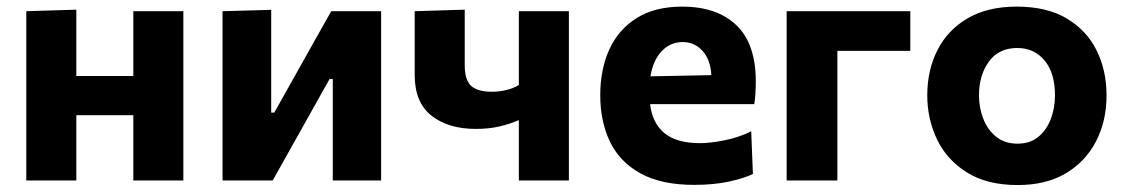

<svg xmlns="http://www.w3.org/2000/svg" viewBox="-20 -532 3316 566"><path d="M57.5 0V-499L205 -503.5V-308H373V-499H520.5V0H373V-192.5H205V0Z M636 0V-499L779.5 -503V-200H788.5L861.5 -330Q885.5 -373 909.2 -415.2Q933 -457.5 956.5 -499H1103.5V0H961V-299H951.5L879.5 -170.5Q855.5 -128 831.5 -85Q807.5 -42 784 0Z M1509.5 0V-178Q1482 -166 1451.2 -159Q1420.5 -152 1382.5 -152Q1301.5 -152 1252 -191Q1202.5 -230 1202.5 -311V-499L1350 -503.5V-339.5Q1350 -296 1369 -278.8Q1388 -261.5 1431 -261.5Q1449.5 -261.5 1471 -266.2Q1492.5 -271 1509.5 -281.5V-499H1657V0Z M2026 13Q1929.5 13 1868.2 -20.8Q1807 -54.5 1778.2 -114.2Q1749.5 -174 1749.5 -251Q1749.5 -328 1776.5 -386.8Q1803.5 -445.5 1857.2 -479Q1911 -512.5 1991 -512.5Q2093 -512.5 2150.5 -458Q2208 -403.5 2208 -291.5Q2208 -254 2203.5 -225H1896.5Q1902.5 -170 1938.2 -140Q1974 -110 2044 -110Q2073.5 -110 2116.2 -118.5Q2159 -127 2194.5 -145L2199.5 -19Q2170.5 -5.5 2126.5 3.8Q2082.5 13 2026 13ZM1992.5 -408Q1956 -408 1930.5 -381Q1905 -354 1897.5 -307L2077 -310.5Q2074.5 -356 2051 -382Q2027.5 -408 1992.5 -408Z M2299 0V-499H2663.5V-382H2448.5V0Z M2980 13.5Q2889.5 13.5 2830.2 -23.8Q2771 -61 2742.2 -121.2Q2713.5 -181.5 2713.5 -251Q2713.5 -325.5 2743.8 -384.8Q2774 -444 2832.8 -478.2Q2891.5 -512.5 2977 -512.5Q3065.5 -512.5 3124.2 -477.8Q3183 -443 3212.5 -383.8Q3242 -324.5 3242 -251Q3242 -175.5 3211.2 -115.8Q3180.5 -56 3122.2 -21.2Q3064 13.5 2980 13.5ZM2979.5 -108.5Q3017 -108.5 3041.2 -128.8Q3065.5 -149 3077.8 -181.5Q3090 -214 3090 -251Q3090 -316.5 3059.5 -353.5Q3029 -390.5 2979 -390.5Q2924 -390.5 2895 -350.2Q2866 -310 2866 -251Q2866 -214 2878.8 -181.5Q2891.5 -149 2916.8 -128.8Q2942 -108.5 2979.5 -108.5Z"/></svg>

Font: Heraclito
Style: Bold
Weight: 700
Designer: Kostas Bartsokas (font) & Cristiano Sobral (main changes)
Foundry: Kostas Bartsokas (font) & Cristiano Sobral (main changes)
Version: Version 1.00;July 8, 2020;FontCreator 13.0.0.2655 64-bit